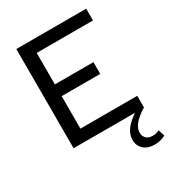

<svg xmlns="http://www.w3.org/2000/svg" viewBox="-218 -822 1062 1173"><g transform="rotate(-30 313.5 -235.5)"><path d="M83 0V-700H576V-617H179V-395H451V-312H179V-83H580V0H578Q529 31 505.5 58.5Q482 86 480 115Q479 141 492 156Q507 176 541 176Q552 176 564.5 173.5Q577 171 587 164L602 209Q586 219 566 224Q546 229 526 229Q477 229 448.5 203.5Q420 178 420 137Q420 100 442.5 67.5Q465 35 516 0Z"/></g></svg>

Font: Rosa Sans
Style: Regular
Weight: 400
Designer: Pentagram / MCKL
Foundry: Pentagram / MCKL
Version: Version 1.005;September 16, 2019;FontCreator 11.5.0.2425 64-